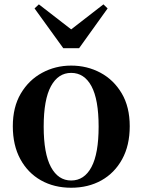

<svg xmlns="http://www.w3.org/2000/svg" viewBox="-20 -857 663 893"><path d="M311 16.2Q231.7 16.2 170.5 -18.3Q109.3 -52.8 74.5 -117Q39.6 -181.2 39.6 -269.8Q39.6 -359.1 76.8 -422Q114 -484.9 175.9 -518.4Q237.8 -551.9 311 -551.9Q385.1 -551.9 447.1 -518.8Q509 -485.6 546.2 -422.7Q583.4 -359.8 583.4 -269.8Q583.4 -180.5 548 -116.3Q512.6 -52 451.4 -17.9Q390.2 16.2 311 16.2ZM311 -17.5Q372 -17.5 405.4 -80.1Q438.7 -142.6 438.7 -268.1Q438.7 -394.2 405.4 -456.1Q372 -518 311 -518Q250.7 -518 217 -456.1Q183.2 -394.2 183.2 -268.1Q183.2 -142.6 217 -80.1Q250.7 -17.5 311 -17.5ZM160.8 -836.7 348.1 -691.7H274.1L461.1 -836.7L480.5 -817.8L347.8 -632.7H274.4L140.7 -817.8Z"/></svg>

Font: Source Han Serif JP VF
Style: Regular
Weight: 250
Designer: Ryoko NISHIZUKA 西塚涼子 (kana & ideographs); Frank Grießhammer (Latin, Greek & Cyrillic); Wenlong ZHANG 张文龙 (bopomofo); San
Foundry: Adobe
Version: Version 2.001;hotconv 1.1.0;makeotfexe 2.6.0